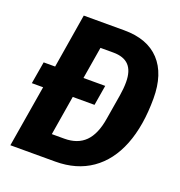

<svg xmlns="http://www.w3.org/2000/svg" viewBox="-127 -805 854 912"><g transform="rotate(20 300.0 -349.0)"><path d="M77 -312H20L39 -424H97L142 -698H347Q464 -698 526 -631.5Q588 -565 588 -441Q588 -303 549 -204Q510 -105 434.5 -52.5Q359 0 252 0H25ZM255 -117Q322 -117 360.5 -155.5Q399 -194 412 -275L433 -401Q439 -437 439 -469Q439 -526 413 -553.5Q387 -581 334 -581H269L242 -419H352L335 -317H225L192 -117Z"/></g></svg>

Font: iA Writer Mono V
Style: Regular
Weight: 400
Italic angle: -9.5°
Designer: Mike Abbink, Paul van der Laan, Pieter van Rosmalen
Foundry: Bold Monday
Version: Version 2.000